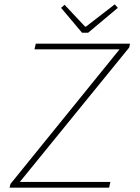

<svg xmlns="http://www.w3.org/2000/svg" viewBox="-20 -860 640 880"><path d="M61 -14 51 -26H486L480 0H24L28 -17L541 -650L551 -634H138L144 -660H576L572 -642ZM356 -710 260 -824 276 -838 370 -738H374L506 -840L520 -824L384 -710Z"/></svg>

Font: Source Code Pro ExtraLight ExtraLight
Style: Italic
Weight: 250
Italic angle: -11°
Monospace: yes
Version: Version 1.016;hotconv 1.0.116;makeotfexe 2.5.65601